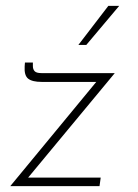

<svg xmlns="http://www.w3.org/2000/svg" viewBox="-20 -634 471 654"><path d="M122 -355Q90 -355 76 -366Q62 -377 64 -408L65 -421H92V-409Q92 -398 98 -391.5Q104 -385 121 -385H371L70 -22L60 -29H323L319 0H15L317 -366L324 -355ZM386 -614 274 -481H247L349 -614Z"/></svg>

Font: Josefin Sans ExtraLight
Style: Italic
Weight: 250
Italic angle: -7°
Designer: Santiago Orozco
Foundry: Typemade
Version: Version 2.000